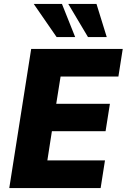

<svg xmlns="http://www.w3.org/2000/svg" viewBox="-20 -953 642 973"><path d="M27 0 138 -705H602L580 -565H287L265 -427H537L515 -288H243L220 -140H512L490 0ZM426 -765 326 -933H469L521 -765ZM267 -765 151 -933H294L361 -765Z"/></svg>

Font: Nunito Sans 10pt SemiCondensed Black
Style: Italic
Weight: 900
Width: 4
Italic angle: -9°
Designer: Vernon Adams
Foundry: Vernon Adams
Version: Version 3.101;gftools[0.9.27]